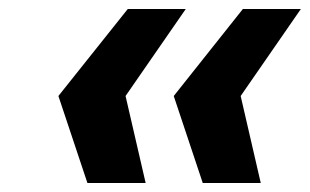

<svg xmlns="http://www.w3.org/2000/svg" viewBox="-20 -467 694 430"><path d="M564 -57.1H434.1L369.1 -252L523.9 -446.8H653.8L519 -252ZM306.2 -57.1H175.8L110.8 -252L266.1 -446.8H396L261.2 -252Z"/></svg>

Font: Perun
Style: Bold Italic
Weight: 700
Italic angle: -12°
Foundry: Copyright (c) Stefan Peev, Context Ltd, 2016
Version: Version 001.000